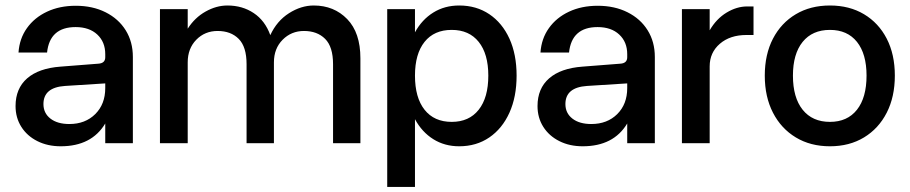

<svg xmlns="http://www.w3.org/2000/svg" viewBox="-20 -534 3395 716"><path d="M475.5 -321.5V0H372.5V-73.5Q321.5 11.5 206.5 11.5Q157.5 11.5 119.2 -7.8Q81 -27 59.5 -61Q38 -95 38 -138.5Q38 -204 81.2 -241.8Q124.5 -279.5 205.5 -285.5L346.5 -296.5Q372.5 -298 372.5 -320.5V-332Q372.5 -377.5 342.8 -405.2Q313 -433 262 -433Q165.5 -433 155.5 -338H49Q52.5 -390 80.5 -429.2Q108.5 -468.5 155.5 -490.5Q202.5 -512.5 262.5 -512.5Q325.5 -512.5 373.8 -488.2Q422 -464 448.8 -421Q475.5 -378 475.5 -321.5ZM142 -146Q142 -112 168 -91.8Q194 -71.5 238.5 -71.5Q298 -71.5 335.2 -108.5Q372.5 -145.5 372.5 -205.5V-223L222.5 -213.5Q142 -208 142 -146Z M899.5 -294.5Q899.5 -359.5 870.2 -389Q841 -418.5 791.5 -418.5Q744 -418.5 712 -385.8Q680 -353 680 -301.5V0H576.5V-500H680V-427Q706.5 -468.5 746.8 -491Q787 -513.5 828 -513.5Q884 -513.5 926.2 -485.2Q968.5 -457 988 -403Q1012.5 -456 1057.8 -484.8Q1103 -513.5 1150 -513.5Q1225.5 -513.5 1274.8 -462.8Q1324 -412 1324 -316.5V0H1222V-294.5Q1222 -359.5 1192.5 -389Q1163 -418.5 1113.5 -418.5Q1066.5 -418.5 1034 -385.8Q1001.5 -353 1001.5 -301.5V0H899.5Z M1424 -500H1527.5V-413.5Q1553.5 -461 1595.8 -487.2Q1638 -513.5 1692.5 -513.5Q1756.5 -513.5 1804.8 -481Q1853 -448.5 1879.8 -389.8Q1906.5 -331 1906.5 -252Q1906.5 -173 1879.8 -113.8Q1853 -54.5 1804.8 -21.5Q1756.5 11.5 1692.5 11.5Q1638 11.5 1595.8 -15Q1553.5 -41.5 1527.5 -89.5V163H1424ZM1801 -252Q1801 -333 1765.2 -377.8Q1729.5 -422.5 1664.5 -422.5Q1599 -422.5 1563.2 -377.8Q1527.5 -333 1527.5 -252Q1527.5 -170 1563.2 -124.8Q1599 -79.5 1664.5 -79.5Q1729.5 -79.5 1765.2 -124.8Q1801 -170 1801 -252Z M2422 -321.5V0H2319V-73.5Q2268 11.5 2153 11.5Q2104 11.5 2065.8 -7.8Q2027.5 -27 2006 -61Q1984.5 -95 1984.5 -138.5Q1984.5 -204 2027.8 -241.8Q2071 -279.5 2152 -285.5L2293 -296.5Q2319 -298 2319 -320.5V-332Q2319 -377.5 2289.2 -405.2Q2259.5 -433 2208.5 -433Q2112 -433 2102 -338H1995.5Q1999 -390 2027 -429.2Q2055 -468.5 2102 -490.5Q2149 -512.5 2209 -512.5Q2272 -512.5 2320.2 -488.2Q2368.5 -464 2395.2 -421Q2422 -378 2422 -321.5ZM2088.5 -146Q2088.5 -112 2114.5 -91.8Q2140.5 -71.5 2185 -71.5Q2244.5 -71.5 2281.8 -108.5Q2319 -145.5 2319 -205.5V-223L2169 -213.5Q2088.5 -208 2088.5 -146Z M2523 -500H2626.5V-421Q2651.5 -464 2689.5 -487Q2727.5 -510 2766.5 -510H2790V-403.5H2763.5Q2702.5 -403.5 2664.5 -370.8Q2626.5 -338 2626.5 -286.5V0H2523Z M2832 -252Q2832 -331 2862.5 -389.8Q2893 -448.5 2947.8 -481Q3002.5 -513.5 3075 -513.5Q3147.5 -513.5 3202 -481Q3256.5 -448.5 3286.8 -389.8Q3317 -331 3317 -252Q3317 -173 3286.8 -113.8Q3256.5 -54.5 3202 -21.5Q3147.5 11.5 3075 11.5Q3002.5 11.5 2947.8 -21.5Q2893 -54.5 2862.5 -113.8Q2832 -173 2832 -252ZM3211.5 -252Q3211.5 -333 3175.8 -377.8Q3140 -422.5 3075 -422.5Q3009.5 -422.5 2973.2 -377.8Q2937 -333 2937 -252Q2937 -170 2973.2 -124.8Q3009.5 -79.5 3075 -79.5Q3140 -79.5 3175.8 -124.8Q3211.5 -170 3211.5 -252Z"/></svg>

Font: Overused Grotesk Medium
Style: Regular
Weight: 525
Version: Version 0.004